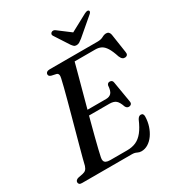

<svg xmlns="http://www.w3.org/2000/svg" viewBox="-210 -1026 1082 1172"><g transform="rotate(-30 331.0 -440.0)"><path d="M233.5 -370.7H414.3Q437.3 -370.7 450.6 -384.4Q463.8 -398 466.3 -437.1Q468.8 -444.7 473.8 -448.4Q478.7 -452 485.4 -452Q495.4 -452 500.8 -447Q506.1 -441.9 507.2 -433.2L531.8 -287.1Q534.4 -273.3 528.5 -266.8Q522.5 -260.4 513 -259.9Q504.4 -259.6 498.6 -263.8Q492.8 -268.1 489.1 -275.7Q477.2 -311 461.6 -323.3Q446 -335.6 416.9 -335.6H222.8ZM381.8 0H30.6Q17.3 0 12.1 -5.4Q7 -10.7 7 -18.4Q7 -26 12.7 -31.7Q18.5 -37.3 27.7 -39.6L61.6 -46.3Q76 -49.4 84.2 -57.2Q92.5 -65 98.1 -81.9Q101.5 -97.2 109.8 -128.7Q118.2 -160.2 129.6 -202.3Q141 -244.3 154.1 -292.3Q167.3 -340.2 180.4 -388.7Q193.6 -437.3 205.6 -481.7Q217.6 -526.1 226.4 -561.1Q235.3 -596.2 239.7 -616.6Q244 -633.6 240.7 -642.9Q237.5 -652.3 227.2 -654.6L196.6 -661.2Q188.9 -663.4 183.7 -667.6Q178.6 -671.9 178.6 -679.2Q178.6 -688.7 185.8 -694.3Q193.1 -700 206.5 -700H543.5Q568.4 -700 584.3 -708.9Q600.1 -717.9 614.2 -717.9Q635.7 -717.9 640.7 -693.3L660.6 -560.2Q663.3 -547.2 658.3 -540.1Q653.2 -533 643.5 -532Q632.2 -531 624.4 -536.9Q616.5 -542.8 609.9 -558.1Q595.9 -601.5 581.3 -624.6Q566.7 -647.7 549.2 -656.6Q531.7 -665.5 508.5 -665.5H362.5Q355.2 -637.8 344.1 -596.7Q332.9 -555.7 319.7 -506.5Q306.4 -457.3 292.2 -404.8Q277.9 -352.2 264.3 -301.3Q250.7 -250.4 239.3 -206Q227.9 -161.6 219.9 -128.5Q211.8 -95.4 208.7 -79.1Q205.4 -64.9 208.2 -55Q211 -45 221.2 -40.1Q231.3 -35.1 249.4 -35.1H369.3Q404.7 -35.1 432 -47.4Q459.2 -59.7 481.6 -87.8Q503.9 -115.8 524 -162.8Q534.3 -182.3 549 -182.3Q567.9 -182.3 567.5 -159Q566.7 -124.1 556.5 -92.9Q546.2 -61.6 529.1 -37.6Q512 -13.6 489.7 0.1Q467.4 13.8 442.5 13.8Q427.3 13.8 414.2 6.9Q401.1 0 381.8 0ZM460.3 -810.7 357.6 -888.3Q343.7 -898.6 330.9 -890.8Q325.8 -887.5 323.5 -881.2Q321.2 -874.9 326 -867.8L391.8 -766.3Q398.8 -756.8 405.2 -751Q411.7 -745.2 423.4 -745.2Q434.9 -745.2 444 -751Q453.1 -756.8 465.4 -766.3L584.2 -867.8Q593.3 -874.9 594.9 -881.2Q596.5 -887.5 593.1 -890.8Q589 -894.8 581.8 -894Q574.5 -893.2 564.6 -888.3L420.4 -810.7Z"/></g></svg>

Font: Fraunces
Style: Italic
Weight: 900
Italic angle: -16°
Version: Version 1.000;[0bf87f6ff]